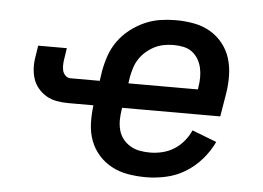

<svg xmlns="http://www.w3.org/2000/svg" viewBox="-44 -584 887 647"><g transform="rotate(5 400.0 -260.0)"><path d="M471 8Q440 8 410.5 3Q381 -2 355.5 -15.5Q330 -29 311 -50.5Q292 -72 282 -99Q272 -126 271 -156.5Q270 -187 274 -218H189Q169 -218 149.5 -221.5Q130 -225 114 -234.5Q98 -244 86 -258.5Q74 -273 68.5 -291Q63 -309 62.5 -329Q62 -349 66 -369L71 -402H168L163 -369Q161 -358 160.5 -347.5Q160 -337 162 -327Q164 -317 171.5 -309.5Q179 -302 189 -302H288L293 -336Q298 -363 307 -389Q316 -415 332.5 -438Q349 -461 372 -479Q395 -497 421 -508.5Q447 -520 473.5 -524Q500 -528 526 -528Q557 -528 587 -522.5Q617 -517 642 -502.5Q667 -488 685 -465.5Q703 -443 711.5 -415.5Q720 -388 720.5 -357Q721 -326 716 -296L703 -218H371L370 -211Q367 -193 367 -175.5Q367 -158 371.5 -141.5Q376 -125 386.5 -112Q397 -99 411.5 -90.5Q426 -82 443 -79Q460 -76 478 -76Q498 -76 519 -81Q540 -86 558.5 -97.5Q577 -109 591.5 -126.5Q606 -144 614 -163L697 -131Q682 -99 658 -71.5Q634 -44 603.5 -25.5Q573 -7 538.5 0.5Q504 8 471 8ZM620 -302 621 -309Q624 -326 624 -343Q624 -360 620.5 -375.5Q617 -391 609 -404.5Q601 -418 588.5 -427.5Q576 -437 559.5 -440.5Q543 -444 526 -444Q510 -444 493.5 -441Q477 -438 462 -430.5Q447 -423 433.5 -411.5Q420 -400 410.5 -385.5Q401 -371 396 -355Q391 -339 388 -323L385 -302Z"/></g></svg>

Font: Iosevka Aile Medium
Style: Italic
Weight: 500
Italic angle: -9°
Designer: Belleve Invis
Foundry: Belleve Invis
Version: Version 31.1.0; ttfautohint (v1.8.4)